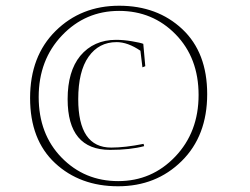

<svg xmlns="http://www.w3.org/2000/svg" viewBox="-20 -645 873 670"><path d="M392 5Q259 5 172 -76Q85 -157 85 -303Q85 -449 174 -537Q263 -625 396 -625Q529 -625 616 -543.5Q703 -462 703 -316.5Q703 -171 614 -83Q525 5 392 5ZM395.5 -607Q278 -607 196.5 -521.5Q115 -436 115 -306.5Q115 -177 195 -95Q275 -13 392.5 -13Q510 -13 591.5 -98.5Q673 -184 673 -313.5Q673 -443 593 -525Q513 -607 395.5 -607ZM387 -498Q325 -498 289 -447Q253 -396 253 -299Q253 -130 368 -130Q416 -130 481 -143L483 -135Q435 -122 364 -122Q216 -122 216 -299Q216 -396 260 -450Q307 -506 385 -506Q411 -506 440.5 -501Q470 -496 480 -492L487 -414L477 -410L470 -468Q426 -498 387 -498Z"/></svg>

Font: Antic Didone
Style: Regular
Weight: 400
Designer: Santiago Orozco
Foundry: Santiago Orozco
Version: Version 2.001